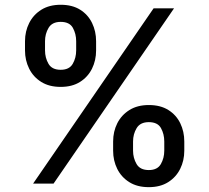

<svg xmlns="http://www.w3.org/2000/svg" viewBox="-20 -762 868 797"><path d="M597.7 14.9Q549.7 14.9 516.7 -5.9Q483.7 -26.6 466.6 -61.1Q449.6 -95.5 449.6 -136.4V-174.7Q449.6 -215.9 466.8 -250.2Q484 -284.4 517.2 -305.2Q550.4 -326 597.7 -326Q646 -326 678.8 -305.4Q711.6 -284.8 728.3 -250.4Q745 -215.9 745 -174.7V-136.4Q745 -95.5 728 -61.1Q710.9 -26.6 678.1 -5.9Q645.2 14.9 597.7 14.9ZM231.9 -401.3Q183.9 -401.3 150.9 -422.1Q117.9 -442.8 100.9 -477.3Q83.8 -511.7 83.8 -552.6V-590.9Q83.8 -632.1 101.2 -666.5Q118.6 -701 151.6 -721.6Q184.7 -742.2 231.9 -742.2Q280.2 -742.2 312.9 -721.6Q345.5 -701 362.2 -666.5Q378.9 -632.1 378.9 -590.9V-552.6Q378.9 -511.4 361.9 -476.9Q344.8 -442.5 312.1 -421.9Q279.5 -401.3 231.9 -401.3ZM202.4 0H117.5L617.5 -727.3H702.4ZM597.7 -56.1Q633.5 -56.1 647.7 -81Q661.9 -105.8 661.9 -136.4V-174.7Q661.9 -205.3 648.3 -230.1Q634.6 -255 597.7 -255Q562.1 -255 547.2 -230.1Q532.3 -205.3 532.3 -174.7V-136.4Q532.3 -106.2 546.9 -81.1Q561.4 -56.1 597.7 -56.1ZM231.9 -472.3Q267.8 -472.3 282 -497.2Q296.2 -522 296.2 -552.6V-590.9Q296.2 -621.4 282.5 -646.3Q268.8 -671.2 231.9 -671.2Q196.4 -671.2 181.6 -646.3Q166.9 -621.4 166.9 -590.9V-552.6Q166.9 -522 181.3 -497.2Q195.7 -472.3 231.9 -472.3Z"/></svg>

Font: Linik Sans Medium
Style: Regular
Weight: 500
Designer: Rasmus Andersson (font), Cristiano Sobral (main changes)
Foundry: rsms
Version: Version 3.018;June 1, 2022;FontCreator 14.0.0.2814 64-bit; t